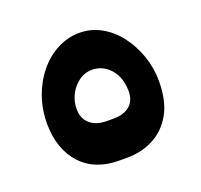

<svg xmlns="http://www.w3.org/2000/svg" viewBox="-88 -549 681 649"><g transform="rotate(-20 253.0 -224.0)"><path d="M238 2Q150 2 100.5 -52Q51 -106 50 -197Q50 -249 66 -294.5Q82 -340 111 -375.5Q140 -411 178 -430.5Q216 -450 258 -450Q299 -450 335 -430Q371 -410 397.5 -375.5Q424 -341 439.5 -297Q455 -253 455 -205Q455 -134 429.5 -88.5Q404 -43 361 -20.5Q318 2 265 2ZM243 -138H268Q305 -138 326.5 -156.5Q348 -175 347 -211Q346 -259 319.5 -288.5Q293 -318 255 -318Q228 -318 206.5 -302Q185 -286 173 -262Q161 -238 161 -211Q161 -176 183.5 -157Q206 -138 243 -138Z"/></g></svg>

Font: Rubik SemiBold
Style: Regular
Weight: 600
Designer: Hubert and Fischer
Foundry: Hubert and Fischer
Version: Version 2.300;gftools[0.9.30]